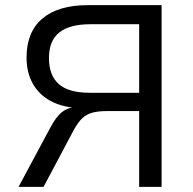

<svg xmlns="http://www.w3.org/2000/svg" viewBox="-20 -725 747 745"><path d="M52 0 177 -233Q197 -270 218 -288Q239 -306 267 -309L282 -310L279 -306Q219 -310 175 -334Q131 -358 107 -401Q83 -444 83 -502Q83 -601 144.5 -653Q206 -705 320 -705H607V0H520V-294H394Q362 -294 339 -288Q316 -282 299.5 -266.5Q283 -251 267 -222L149 0ZM328 -365H520V-631H331Q250 -631 210 -599Q170 -567 170 -500Q170 -432 208.5 -398.5Q247 -365 328 -365Z"/></svg>

Font: Nunito Sans 9pt
Style: Regular
Weight: 400
Version: Version 3.101;gftools[0.9.27]